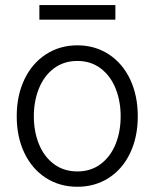

<svg xmlns="http://www.w3.org/2000/svg" viewBox="-20 -714 600 745"><path d="M44.9 -262.7Q44.9 -343.3 74.7 -405.8Q104.5 -468.3 158.2 -503.2Q211.9 -538.1 280.3 -538.1Q348.6 -538.1 402.1 -503.2Q455.6 -468.3 485.1 -405.8Q514.6 -343.3 514.6 -262.7Q514.6 -182.6 485.1 -120.4Q455.6 -58.1 402.1 -23.7Q348.6 10.7 280.3 10.7Q211.4 10.7 158 -23.7Q104.5 -58.1 74.7 -120.4Q44.9 -182.6 44.9 -262.7ZM448.2 -262.7Q448.2 -321.8 428.5 -370.8Q408.7 -419.9 370.6 -448.7Q332.5 -477.5 280.3 -477.5Q227.5 -477.5 189.2 -448.7Q150.9 -419.9 131.1 -370.8Q111.3 -321.8 111.3 -262.7Q111.3 -203.6 131.1 -154.8Q150.9 -106 189.2 -77.4Q227.5 -48.8 280.3 -48.8Q332.5 -48.8 370.6 -77.4Q408.7 -106 428.5 -154.8Q448.2 -203.6 448.2 -262.7ZM427.7 -637.7H132.8V-694.3H427.7Z"/></svg>

Font: Pretendard Std Light
Style: Regular
Weight: 300
Designer: Base glyphs from Inter by Rasmus Andersson; Hangeul glyphs from Noto Sans CJK(Source Han Sans) by Jang Soo-young and Kan
Foundry: Kil Hyung-jin
Version: Version 1.309